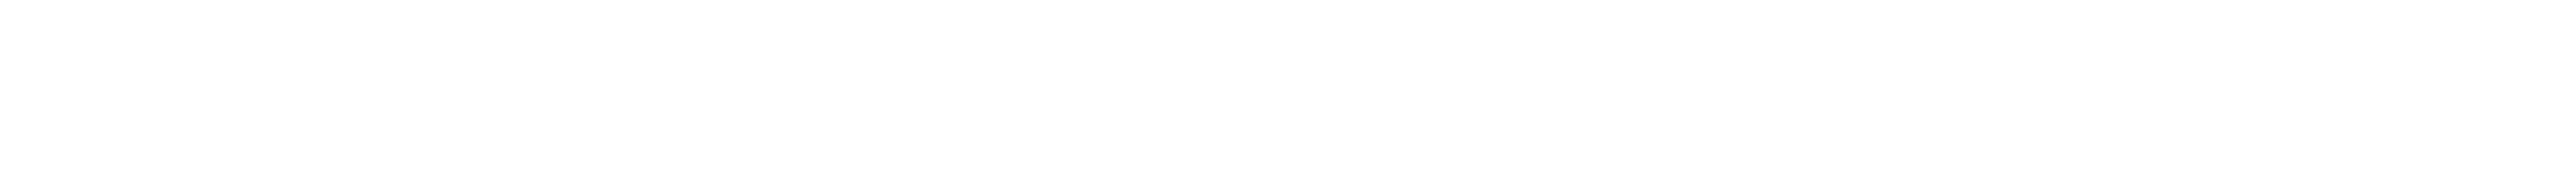

<svg xmlns="http://www.w3.org/2000/svg" viewBox="-20 -41 565 40"><path d="M0 -21Z"/></svg>

Font: Poland Can Into
Style: Bold
Weight: 700
Foundry: Cannot Into Space Fonts
Version: Version 0.99